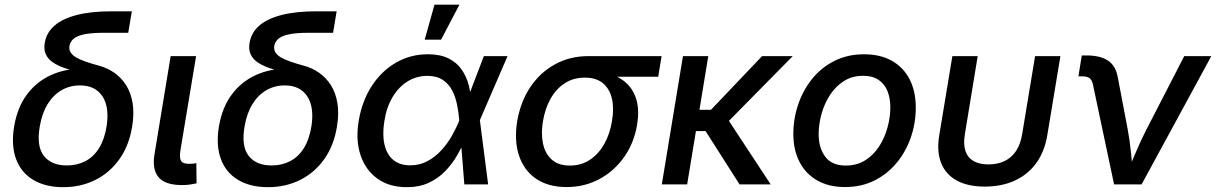

<svg xmlns="http://www.w3.org/2000/svg" viewBox="-20 -775 5111 807"><path d="M245.6 11.7Q171.4 11.7 120.4 -18.6Q69.3 -48.8 47.9 -105.7Q26.4 -162.6 39.1 -241.7Q52.2 -322.3 92.5 -376.7Q132.8 -431.2 193.4 -459Q253.9 -486.8 327.6 -486.8L324.7 -469.7Q285.2 -477.5 254.2 -488Q223.1 -498.5 202.1 -512.9Q181.2 -527.3 172.1 -547.9Q163.1 -568.4 168.5 -596.7Q175.8 -638.7 209.5 -667.7Q243.2 -696.8 303.5 -712.2Q363.8 -727.5 449.7 -727.5H534.2L519 -637.2H416Q366.7 -637.2 335.9 -631.1Q305.2 -625 290.3 -612.8Q275.4 -600.6 272 -582.5Q269.5 -567.4 276.4 -555.7Q283.2 -543.9 298.8 -534.4Q314.5 -524.9 338.9 -516.4Q363.3 -507.8 396 -499Q431.2 -489.7 460.7 -469Q490.2 -448.2 510.3 -416.5Q530.3 -384.8 537.4 -341.6Q544.4 -298.3 535.6 -244.1Q522.9 -164.1 482.4 -106.7Q441.9 -49.3 380.9 -18.8Q319.8 11.7 245.6 11.7ZM260.7 -79.6Q304.2 -79.6 338.9 -97.7Q373.5 -115.7 396.5 -152.6Q419.4 -189.5 428.2 -245.1Q440.4 -325.7 410.2 -370.8Q379.9 -416 315.9 -416Q273.4 -416 238.5 -395.8Q203.6 -375.5 179.9 -336.9Q156.2 -298.3 147 -242.7Q132.8 -159.7 164.6 -119.6Q196.3 -79.6 260.7 -79.6Z M745.1 2.9Q674.8 2.9 646.7 -29.8Q618.7 -62.5 629.4 -127L697.3 -539.1H804.2L738.8 -146Q733.4 -113.3 740.5 -99.9Q747.6 -86.4 774.4 -86.4Q785.6 -86.4 792.7 -87.2Q799.8 -87.9 805.2 -89.4L806.2 -4.4Q795.9 -2 779.8 0.5Q763.7 2.9 745.1 2.9Z M1106.4 11.7Q1032.2 11.7 981.2 -18.6Q930.2 -48.8 908.7 -105.7Q887.2 -162.6 899.9 -241.7Q913.1 -322.3 953.4 -376.7Q993.7 -431.2 1054.2 -459Q1114.7 -486.8 1188.5 -486.8L1185.5 -469.7Q1146 -477.5 1115 -488Q1084 -498.5 1063 -512.9Q1042 -527.3 1033 -547.9Q1023.9 -568.4 1029.3 -596.7Q1036.6 -638.7 1070.3 -667.7Q1104 -696.8 1164.3 -712.2Q1224.6 -727.5 1310.5 -727.5H1395L1379.9 -637.2H1276.9Q1227.5 -637.2 1196.8 -631.1Q1166 -625 1151.1 -612.8Q1136.2 -600.6 1132.8 -582.5Q1130.4 -567.4 1137.2 -555.7Q1144 -543.9 1159.7 -534.4Q1175.3 -524.9 1199.7 -516.4Q1224.1 -507.8 1256.8 -499Q1292 -489.7 1321.5 -469Q1351.1 -448.2 1371.1 -416.5Q1391.1 -384.8 1398.2 -341.6Q1405.3 -298.3 1396.5 -244.1Q1383.8 -164.1 1343.3 -106.7Q1302.7 -49.3 1241.7 -18.8Q1180.7 11.7 1106.4 11.7ZM1121.6 -79.6Q1165 -79.6 1199.7 -97.7Q1234.4 -115.7 1257.3 -152.6Q1280.3 -189.5 1289.1 -245.1Q1301.3 -325.7 1271 -370.8Q1240.7 -416 1176.8 -416Q1134.3 -416 1099.4 -395.8Q1064.5 -375.5 1040.8 -336.9Q1017.1 -298.3 1007.8 -242.7Q993.7 -159.7 1025.4 -119.6Q1057.1 -79.6 1121.6 -79.6Z M1689.5 11.7Q1616.7 11.7 1566.7 -23.9Q1516.6 -59.6 1495.4 -122.8Q1474.1 -186 1487.8 -268.1Q1502 -351.1 1542.7 -413.8Q1583.5 -476.6 1644.3 -511.7Q1705.1 -546.9 1778.3 -546.9Q1831.1 -546.9 1865.7 -529.3Q1900.4 -511.7 1920.4 -482.7Q1940.4 -453.6 1949.5 -419.4Q1958.5 -385.3 1960.4 -352.5H1995.6L1996.6 -272.5L2031.7 0H1931.6L1910.2 -271Q1907.7 -302.2 1901.1 -335Q1894.5 -367.7 1880.4 -395Q1866.2 -422.4 1841.1 -439.2Q1815.9 -456.1 1776.4 -456.1Q1731 -456.1 1693.6 -433.1Q1656.2 -410.2 1630.6 -367.9Q1605 -325.7 1595.7 -267.1Q1586.4 -210 1595.9 -168Q1605.5 -126 1632.8 -103Q1660.2 -80.1 1704.6 -80.1Q1743.7 -80.1 1776.1 -97.4Q1808.6 -114.7 1834.5 -142.8Q1860.4 -170.9 1879.2 -203.9Q1897.9 -236.8 1910.2 -268.1L2013.7 -539.1H2113.3L1996.1 -268.1L1968.3 -189.5H1936Q1921.4 -156.7 1901.1 -121.6Q1880.9 -86.4 1851.8 -56.2Q1822.8 -25.9 1783 -7.1Q1743.2 11.7 1689.5 11.7ZM1765.1 -608.4 1806.2 -755.4H1911.1L1834 -608.4Z M2361.3 11.2Q2284.7 11.2 2233.6 -23.4Q2182.6 -58.1 2161.6 -120.6Q2140.6 -183.1 2153.8 -265.6Q2168 -348.1 2209.5 -409.7Q2251 -471.2 2313.5 -505.1Q2376 -539.1 2452.1 -539.1H2760.7L2746.6 -452.6H2517.1L2438 -448.7Q2389.6 -448.7 2353.3 -424.8Q2316.9 -400.9 2293.9 -359.6Q2271 -318.4 2262.2 -266.1Q2253.4 -214.4 2262.2 -171.9Q2271 -129.4 2299.1 -104.2Q2327.1 -79.1 2375.5 -79.1Q2423.8 -79.1 2460.4 -104Q2497.1 -128.9 2520.5 -171.1Q2543.9 -213.4 2552.2 -266.1Q2561.5 -318.8 2552 -360.1Q2542.5 -401.4 2514.4 -425Q2486.3 -448.7 2438 -448.7L2442.9 -479.5Q2498 -479.5 2542 -465.6Q2585.9 -451.7 2615.2 -423.3Q2644.5 -395 2656 -352.1Q2667.5 -309.1 2657.7 -250.5Q2645.5 -175.3 2604 -116Q2562.5 -56.6 2500 -22.7Q2437.5 11.2 2361.3 11.2Z M2957 -539.1 2868.2 0H2761.7L2850.6 -539.1ZM3312 -539.1 3001.5 -224.1H2871.1L2885.3 -313.5H2968.3L3183.1 -539.1ZM3088.4 0 2943.4 -227.5 3022.5 -299.3 3219.2 0Z M3531.7 11.2Q3463.9 11.2 3415.3 -16.4Q3366.7 -43.9 3340.6 -94.2Q3314.5 -144.5 3314.5 -211.4Q3314.5 -276.4 3335 -336.4Q3355.5 -396.5 3394 -444.1Q3432.6 -491.7 3487.8 -519.3Q3543 -546.9 3611.8 -546.9Q3679.7 -546.9 3728.5 -519.5Q3777.3 -492.2 3803.2 -441.7Q3829.1 -391.1 3829.1 -323.2Q3829.1 -258.3 3808.6 -198.2Q3788.1 -138.2 3749 -90.8Q3710 -43.5 3655 -16.1Q3600.1 11.2 3531.7 11.2ZM3534.7 -79.1Q3581.5 -79.1 3616.7 -101.3Q3651.9 -123.5 3675.3 -159.9Q3698.7 -196.3 3710.4 -239.5Q3722.2 -282.7 3722.2 -323.7Q3722.2 -362.8 3710 -392.6Q3697.8 -422.4 3672.4 -439.5Q3647 -456.5 3607.9 -456.5Q3562 -456.5 3527.1 -434.3Q3492.2 -412.1 3468.5 -375.7Q3444.8 -339.4 3432.9 -296.1Q3420.9 -252.9 3420.9 -210.9Q3420.9 -153.3 3448.7 -116.2Q3476.6 -79.1 3534.7 -79.1Z M4119.1 9.3Q4048.3 9.3 4001.7 -16.1Q3955.1 -41.5 3935.8 -89.6Q3916.5 -137.7 3927.7 -206.1L3982.9 -539.1H4089.4L4035.6 -211.9Q4028.3 -168.9 4037.8 -140.6Q4047.4 -112.3 4071.8 -98.1Q4096.2 -84 4134.8 -84Q4173.3 -84 4202.6 -98.1Q4231.9 -112.3 4250.7 -140.6Q4269.5 -168.9 4276.4 -211.9L4330.6 -539.1H4437L4381.8 -206.1Q4370.6 -138.2 4335.7 -89.8Q4300.8 -41.5 4245.6 -16.1Q4190.4 9.3 4119.1 9.3Z M4662.6 0 4573.7 -419.9Q4569.8 -438.5 4559.8 -446.3Q4549.8 -454.1 4528.8 -454.1H4512.7L4526.9 -542H4545.9Q4605 -542 4637.5 -520Q4669.9 -498 4678.2 -450.2L4719.2 -234.9Q4728.5 -186 4733.2 -137Q4737.8 -87.9 4743.2 -40.5H4713.4Q4734.9 -88.4 4755.1 -137.2Q4775.4 -186 4800.8 -234.9L4957.5 -539.1H5071.3L4778.3 0Z"/></svg>

Font: Inter 18pt Medium
Style: Italic
Weight: 500
Italic angle: -9.3988°
Designer: Rasmus Andersson
Foundry: rsms
Version: Version 4.001;git-66647c0bb